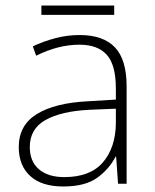

<svg xmlns="http://www.w3.org/2000/svg" viewBox="-20 -666 561 696"><path d="M269 -539Q354 -539 396.5 -494.5Q439 -450 439 -353V0H408L401 -98H399Q375 -52 331.5 -21Q288 10 209 10Q131 10 89.5 -28Q48 -66 48 -133Q48 -212 113.5 -252.5Q179 -293 300 -299L400 -305V-345Q400 -431 367 -467.5Q334 -504 268 -504Q191 -504 111 -464L99 -498Q137 -516 180 -527.5Q223 -539 269 -539ZM304 -268Q202 -263 145 -231Q88 -199 88 -133Q88 -81 121 -52.5Q154 -24 213 -24Q307 -24 353 -77.5Q399 -131 400 -219V-272ZM394 -646V-612H130V-646Z"/></svg>

Font: Noto Sans Kannada ExtraLight
Style: Regular
Weight: 200
Designer: Jelle Bosma - Monotype Design Team
Foundry: Monotype Imaging Inc.
Version: Version 2.005; ttfautohint (v1.8.4.7-5d5b)